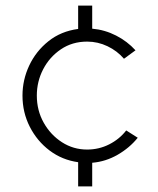

<svg xmlns="http://www.w3.org/2000/svg" viewBox="-20 -656 563 683"><path d="M258 7V-79Q201 -87 156.5 -120.5Q112 -154 86 -205Q60 -256 60 -316Q60 -372 84 -423Q108 -474 152.5 -509.5Q197 -545 258 -553V-636H308V-554Q353 -550 393 -529.5Q433 -509 462 -477L421 -447Q397 -475 362.5 -491.5Q328 -508 290 -508Q237 -508 196.5 -480.5Q156 -453 133.5 -409.5Q111 -366 111 -316Q111 -263 135.5 -219.5Q160 -176 200.5 -150Q241 -124 290 -124Q332 -124 368.5 -142.5Q405 -161 429 -192L470 -166Q441 -130 398.5 -105.5Q356 -81 308 -77V7Z"/></svg>

Font: Lil Grotesk Light
Style: Regular
Weight: 300
Designer: Bastien Sozeau
Foundry: NBR — Bastien Sozeau
Version: Version 3.003; ttfautohint (v1.8.4.7-5d5b);gftools[0.9.33]